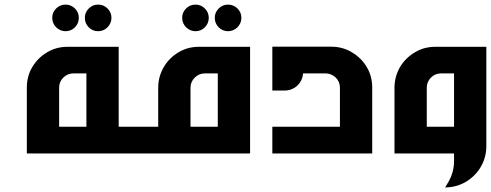

<svg xmlns="http://www.w3.org/2000/svg" viewBox="-20 -673 2153 842"><path d="M500.5 -467.8H277.3C243.7 -467.8 213.9 -460 187 -443.8C159.7 -427.7 137.7 -406.2 121.6 -378.9C105.5 -352.1 97.7 -321.8 97.7 -288.1V0H500.5ZM239.3 -117.2V-288.6C239.3 -305.7 245.1 -320.3 257.3 -332.5C269.5 -344.7 284.7 -351.1 301.8 -351.1H358.9V-117.2ZM267.6 -652.8C283.7 -652.8 297.4 -647 308.6 -635.7C319.8 -624.5 325.7 -610.8 325.7 -594.7C325.7 -578.6 319.8 -564.5 308.6 -553.2C297.4 -542 283.7 -536.1 267.6 -536.1C235.4 -536.1 209 -562.5 209 -594.7C209 -610.8 214.8 -624.5 226.1 -635.7C237.3 -647 251.5 -652.8 267.6 -652.8ZM410.2 -652.8C426.3 -652.8 440.4 -647 451.7 -635.7C462.9 -624.5 468.8 -610.8 468.8 -594.7C468.8 -562.5 442.4 -536.1 410.2 -536.1C394 -536.1 380.4 -542 369.1 -553.2C357.9 -564.5 352.1 -578.6 352.1 -594.7C352.1 -610.8 357.9 -624.5 369.1 -635.7C380.4 -647 394 -652.8 410.2 -652.8Z M853.5 -467.8C819.8 -467.8 790 -460 763.2 -443.8C735.8 -427.7 714.4 -406.2 698.2 -378.9C682.1 -351.1 673.8 -320.8 673.8 -288.1V-117.2H494.6V0H1076.7V-467.8ZM815.4 -117.2V-288.6C815.4 -305.7 821.8 -320.3 834 -332.5C846.2 -344.7 860.8 -351.1 877.9 -351.1H935.1V-117.2ZM837.4 -652.8C853.5 -652.8 867.2 -647 878.4 -635.7C889.6 -624.5 895.5 -610.8 895.5 -594.7C895.5 -578.6 889.6 -564.5 878.4 -553.2C867.2 -542 853.5 -536.1 837.4 -536.1C805.2 -536.1 778.8 -562.5 778.8 -594.7C778.8 -610.8 784.7 -624.5 795.9 -635.7C807.1 -647 821.3 -652.8 837.4 -652.8ZM980 -652.8C996.1 -652.8 1010.3 -647 1021.5 -635.7C1032.7 -624.5 1038.6 -610.8 1038.6 -594.7C1038.6 -562.5 1012.2 -536.1 980 -536.1C963.9 -536.1 950.2 -542 939 -553.2C927.7 -564.5 921.9 -578.6 921.9 -594.7C921.9 -610.8 927.7 -624.5 939 -635.7C950.2 -647 963.9 -652.8 980 -652.8Z M1174.3 -468.3V-275.9H1226.6C1250.5 -275.9 1270 -283.7 1286.1 -299.8C1299.8 -313.5 1307.6 -330.6 1309.1 -351.1H1407.7C1424.3 -351.1 1439 -345.2 1451.7 -333.5C1464.4 -321.3 1470.7 -306.6 1470.7 -288.6V-117.2H1174.3V0H1612.3V-288.6C1612.3 -321.8 1604.5 -352.1 1588.4 -378.9C1572.3 -406.2 1550.3 -427.7 1522.9 -443.8C1496.1 -460 1465.8 -468.3 1432.6 -468.3Z M1710 0H1971.2V33.2C1971.2 64.9 1963.4 94.7 1947.3 123.5L1932.1 148.9C1964.8 148.9 1995.1 140.6 2022.9 124.5C2077.6 91.8 2112.8 34.7 2112.8 -31.7V-467.8H1889.6C1856.4 -467.8 1826.7 -460 1799.8 -443.8C1744.6 -411.1 1710 -355 1710 -288.1ZM1851.6 -117.2V-288.6C1851.6 -305.7 1857.9 -320.8 1870.1 -333C1882.3 -345.2 1897 -351.1 1914.1 -351.1H1971.2V-117.2Z"/></svg>

Font: Ya Modern Pro
Style: Bold
Weight: 700
Designer: Yahyaalaswadi
Foundry: Yahyaalaswadi
Version: Version 1.000;September 23, 2024;FontCreator 15.0.0.2974 64-